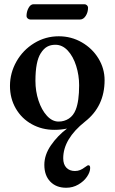

<svg xmlns="http://www.w3.org/2000/svg" viewBox="-20 -598 541 905"><path d="M189 179Q189 132 220 87Q251 42 296 8Q268 14 236 14Q178 14 130 -12.5Q82 -39 54.5 -86.5Q27 -134 27 -193Q27 -254 57.5 -308Q88 -362 141 -394.5Q194 -427 257 -427Q316 -427 365.5 -398.5Q415 -370 444 -322.5Q473 -275 473 -220Q473 -97 381 -25Q278 57 278 148Q278 177 293 192.5Q308 208 333 208Q347 208 357.5 203.5Q368 199 376 193Q384 187 388 185Q392 181 397 181Q405 181 405 194Q405 213 390 235Q375 257 349 272Q323 287 292 287Q245 287 217 258Q189 229 189 179ZM337 -81Q353 -121 353 -196Q353 -243 339 -287.5Q325 -332 299.5 -359.5Q274 -387 241 -387Q219 -387 202.5 -378Q186 -369 172 -347Q147 -308 147 -217Q147 -168 161.5 -124Q176 -80 201 -52.5Q226 -25 256 -25Q283 -25 304.5 -39Q326 -53 337 -81ZM105 -522Q105 -543 114.5 -560.5Q124 -578 138 -578H378Q385 -578 390 -573Q395 -568 395 -562Q395 -540 384 -523Q373 -506 357 -506H123Q116 -506 110.5 -511Q105 -516 105 -522Z"/></svg>

Font: EB Garamond SemiBold
Style: Regular
Weight: 600
Designer: Georg Duffner and Octavio Pardo
Foundry: Georg Duffner
Version: Version 1.000